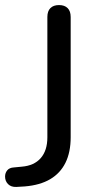

<svg xmlns="http://www.w3.org/2000/svg" viewBox="-33 -732 384 758"><path d="M32 6Q11 7 -1 -5Q-13 -17 -13 -35Q-13 -49 -4.5 -59.5Q4 -70 22 -71L53 -74Q102 -78 128 -108Q154 -138 154 -190V-665Q154 -688 166 -700Q178 -712 200 -712Q222 -712 234 -700Q246 -688 246 -665V-190Q246 -131 225.5 -89.5Q205 -48 165 -24.5Q125 -1 65 4Z"/></svg>

Font: Nunito Medium
Style: Regular
Weight: 500
Designer: Vernon Adams
Foundry: Vernon Adams
Version: Version 3.601